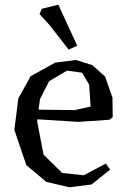

<svg xmlns="http://www.w3.org/2000/svg" viewBox="-20 -776 535 816"><path d="M139 -269 138 -260 165 -119 244 -41 336 -31 430 -81 448 -55 369 8 275 20 177 -3 92 -74 41 -224 58 -358 110 -452 215 -510 303 -521 373 -499 427 -450 458 -361 459 -278 445 -267 312 -258ZM189 -431 150 -355 144 -310 296 -308 365 -323 359 -416 329 -467 265 -476ZM308 -582 272 -565 190 -670 148 -716 158 -739 228 -756Z"/></svg>

Font: Alike Angular
Style: Regular
Weight: 400
Version: Version 1.210